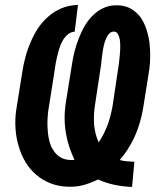

<svg xmlns="http://www.w3.org/2000/svg" viewBox="-20 -742 627 773"><path d="M511.7 10.7 521 -90.8Q505.9 -91.3 491.5 -92.5Q477.1 -93.8 461.9 -97.7Q478.5 -116.7 491.7 -137Q504.9 -157.2 515.6 -178.2Q530.8 -209 541 -242.4Q551.3 -275.9 557.1 -311.5L581.5 -465.3Q584.5 -488.8 584.7 -516.4Q585 -543.9 581.5 -572.3Q577.6 -600.1 568.6 -626.5Q559.6 -652.8 544.9 -673.8Q529.3 -693.8 507.1 -706.8Q484.9 -719.7 454.1 -720.7Q423.8 -721.7 399.2 -710.9Q374.5 -700.2 355.5 -681.6Q335.9 -663.1 321.5 -638.4Q307.1 -613.8 296.9 -586.9Q286.1 -559.6 279.5 -532.5Q272.9 -505.4 269.5 -481.4L244.1 -323.2Q239.7 -292 240.2 -261.7Q240.7 -231.4 246.1 -202.1Q250.5 -175.8 259.3 -149.7Q268.1 -123.5 279.8 -98.6Q275.4 -98.1 272.5 -97.9Q269.5 -97.7 264.6 -97.7Q240.2 -98.6 223.4 -108.6Q206.5 -118.7 196.3 -134.8Q185.1 -150.9 179.4 -171.4Q173.8 -191.9 172.4 -213.4Q170.4 -234.9 171.1 -256.3Q171.9 -277.8 174.3 -295.9L198.7 -450.2Q200.2 -461.4 202.6 -477.5Q205.1 -493.7 209.5 -511.7Q213.4 -529.8 219 -547.6Q224.6 -565.4 233.4 -580.1Q241.7 -594.2 253.4 -603.8Q265.1 -613.3 280.8 -614.7L293.9 -722.2Q257.8 -721.2 228.5 -709Q199.2 -696.8 176.3 -676.8Q152.3 -656.7 134.5 -630.4Q116.7 -604 104 -573.7Q90.8 -543.9 82.3 -512Q73.7 -480 69.3 -449.2L44.9 -296.4Q40 -260.3 42.5 -223.6Q44.9 -187 55.2 -153.3Q64.9 -119.1 82.5 -89.8Q100.1 -60.5 125.5 -38.6Q150.9 -16.6 184.1 -3.7Q217.3 9.3 257.8 9.8Q289.6 10.7 318.4 2.4Q347.2 -5.9 374.5 -19.5Q407.2 -4.9 441.4 2.2Q475.6 9.3 511.7 10.7ZM362.8 -321.8 387.2 -482.4Q387.7 -488.8 388.9 -501Q390.1 -513.2 392.6 -528.3Q394.5 -543.5 397.9 -558.8Q401.4 -574.2 407.2 -586.9Q412.6 -599.6 420.4 -607.4Q428.2 -615.2 439.5 -614.7Q449.2 -614.3 454.6 -605Q460 -595.7 462.4 -582.5Q464.4 -568.8 464.1 -552.5Q463.9 -536.1 462.4 -521.5Q461.4 -506.3 459.7 -494.4Q458 -482.4 457.5 -477.5L432.6 -311.5Q428.7 -291.5 423.6 -272Q418.5 -252.4 411.1 -233.4Q404.3 -216.8 396 -200.4Q387.7 -184.1 377.4 -168.9Q369.6 -185.5 365.2 -203.1Q360.8 -220.7 358.9 -238.8Q357.4 -259.3 358.4 -280Q359.4 -300.8 362.8 -321.8Z"/></svg>

Font: Roboto Mono SemiBold
Style: Italic
Weight: 600
Italic angle: -10°
Monospace: yes
Designer: Google
Version: Version 3.000